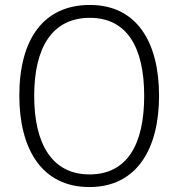

<svg xmlns="http://www.w3.org/2000/svg" viewBox="-20 -745 721 775"><path d="M622 -358C622 -578 530 -725 343 -725C155 -725 58 -586 58 -359C58 -149 145 10 341 10C534 10 622 -147 622 -358ZM118 -358C118 -552 190 -673 343 -673C489 -673 562 -559 562 -358C562 -160 492 -41 341 -41C191 -41 118 -163 118 -358Z"/></svg>

Font: Noto Sans Ethiopic SemiCondensed Light
Style: Regular
Weight: 300
Width: 4
Designer: Monotype Design Team
Foundry: Monotype Imaging Inc.
Version: Version 2.102